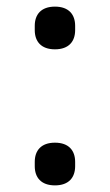

<svg xmlns="http://www.w3.org/2000/svg" viewBox="-20 -548 332 580"><path d="M146 -399C188 -399 207 -423 207 -457V-470C207 -504 188 -528 146 -528C104 -528 85 -504 85 -470V-457C85 -423 104 -399 146 -399ZM146 12C188 12 207 -12 207 -46V-59C207 -93 188 -117 146 -117C104 -117 85 -93 85 -59V-46C85 -12 104 12 146 12Z"/></svg>

Font: IBM Plex Arabic
Style: Regular
Weight: 400
Designer: Mike Abbink, Paul van der Laan, Pieter van Rosmalen, Wael Morcos, Khajak Apelian
Foundry: Bold Monday
Version: Version 1.0